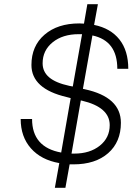

<svg xmlns="http://www.w3.org/2000/svg" viewBox="-20 -770 628 910"><path d="M394 -750H444L426 -652Q504 -636 546 -583Q588 -530 588 -444H536Q536 -577 418 -602L373 -349L382 -347Q553 -310 553 -188Q553 -97 492.5 -44Q432 9 328 9Q319 9 310 9L290 120H240L261 3Q175 -12 126.5 -67Q78 -122 78 -206H132Q132 -72 270 -47L315 -305L296 -310Q129 -349 129 -462Q129 -552 191 -605.5Q253 -659 356 -659Q367 -659 378 -658ZM309 -363 325 -360 369 -608Q361 -608 353 -608Q277 -608 229.5 -569.5Q182 -531 182 -470Q182 -430 213 -403.5Q244 -377 309 -363ZM368 -293 363 -294 319 -42Q325 -42 332 -42Q406 -42 453 -79.5Q500 -117 500 -177Q500 -262 368 -293Z"/></svg>

Font: Overused Grotesk Light
Style: Italic
Weight: 300
Italic angle: -10°
Version: Version 0.003